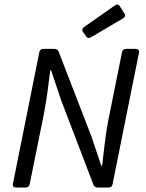

<svg xmlns="http://www.w3.org/2000/svg" viewBox="-20 -844 659 864"><path d="M353.5 -700.2 367.2 -680.7C373 -671.9 380.9 -670.9 388.7 -675.8L534.2 -761.7C543 -767.6 544.9 -774.4 540 -783.2L519.5 -815.4C514.6 -824.2 505.9 -826.2 498 -820.3L357.4 -721.7C349.6 -715.8 347.7 -708 353.5 -700.2ZM157.2 -610.4 38.1 -16.6C36.1 -5.9 42 0 52.7 0H95.7C104.5 0 111.3 -4.9 113.3 -13.7L176.8 -328.1C189.5 -391.6 198.2 -462.9 206.1 -527.3H210L254.9 -393.6L400.4 -12.7C403.3 -4.9 410.2 0 418.9 0H468.8C477.5 0 484.4 -4.9 486.3 -13.7L605.5 -607.4C607.4 -618.2 601.6 -624 590.8 -624H546.9C538.1 -624 531.2 -619.1 529.3 -610.4L466.8 -299.8C454.1 -235.4 447.3 -160.2 439.5 -98.6H435.5L391.6 -229.5L244.1 -611.3C241.2 -619.1 234.4 -624 225.6 -624H174.8C166 -624 159.2 -619.1 157.2 -610.4Z"/></svg>

Font: Ed Sans Neue
Style: Italic
Weight: 400
Italic angle: -11°
Designer: Stephen Hutchings
Version: Version 1.004;PS 001.004;hotconv 1.0.88;makeotf.lib2.5.64775